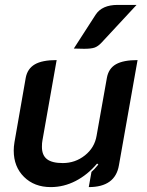

<svg xmlns="http://www.w3.org/2000/svg" viewBox="-20 -754 599 783"><path d="M465 -80Q450 9 342 9L353 -53Q363 -61 381 -83L376 -87Q337 -41 288.5 -16Q240 9 187 9Q120 9 78 -32.5Q36 -74 36 -140Q36 -156 39 -174L85 -437Q92 -474 122 -491.5Q152 -509 211 -509L153 -181Q151 -172 151 -155Q151 -121 171.5 -105Q192 -89 236 -89Q287 -89 326.5 -120.5Q366 -152 374 -201L416 -437Q423 -475 453 -492Q483 -509 541 -509ZM370 -694Q396 -734 460 -734H537L394 -580Q380 -565 366 -560Q352 -555 323 -555Q298 -555 281 -556Z"/></svg>

Font: K2D SemiBold
Style: Italic
Weight: 600
Italic angle: -10°
Designer: Katatrad Aksorn Co.,Ltd.
Foundry: Cadson Demak Co.,Ltd.
Version: Version 1.000; ttfautohint (v1.6)